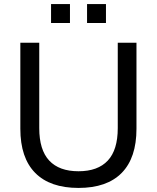

<svg xmlns="http://www.w3.org/2000/svg" viewBox="-20 -915 771 944"><path d="M366 9Q226 9 153 -65Q80 -139 80 -282V-705H173V-285Q173 -178 222 -125.5Q271 -73 366 -73Q461 -73 510 -125.5Q559 -178 559 -285V-705H651V-282Q651 -139 578.5 -65Q506 9 366 9ZM408 -802V-895H501V-802ZM231 -802V-895H324V-802Z"/></svg>

Font: Nunito Sans 12pt ExtraLight 12pt Medium
Style: Regular
Weight: 500
Version: Version 3.101;gftools[0.9.27]